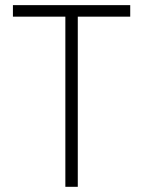

<svg xmlns="http://www.w3.org/2000/svg" viewBox="-20 -720 551 740"><path d="M231.9 -655.8H29.8V-700.2H481.9V-655.8H279.8V0H231.9Z"/></svg>

Font: Selawik Light
Style: Regular
Weight: 300
Designer: Aaron Bell
Foundry: Microsoft Corporation
Version: Version 1.01